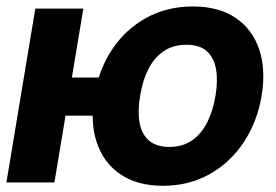

<svg xmlns="http://www.w3.org/2000/svg" viewBox="-50 -573 868 603"><path d="M354.9 -329.5 335.2 -209.8H38.9L58.6 -329.5ZM211.7 -545.9 120.9 0H-29.9L60.9 -545.9ZM461.9 10.5Q380.9 10.4 327.9 -25.8Q274.9 -62 253.8 -126Q232.6 -189.9 246.5 -272.5Q260.4 -355.3 302.6 -418.4Q344.8 -481.5 409.7 -517.1Q474.6 -552.7 555.7 -552.7Q636.7 -552.7 689.6 -517.1Q742.5 -481.5 763.9 -418.4Q785.3 -355.3 771.7 -272.5Q757.8 -189.9 715.3 -126Q672.8 -62 607.9 -25.8Q543 10.4 461.9 10.5ZM482.2 -111.5Q524.3 -111.7 553.8 -132.6Q583.3 -153.5 601.3 -189.8Q619.2 -226.2 626.8 -272.5Q634.7 -319.1 628.6 -355.1Q622.5 -391.1 600 -411.8Q577.4 -432.4 535.4 -432.4Q493.3 -432.4 463.6 -411.9Q433.9 -391.4 415.8 -355.6Q397.7 -319.7 390.2 -272.5Q382.1 -225.6 388.1 -189.3Q394.1 -152.9 417.1 -132.3Q440.1 -111.7 482.2 -111.5Z"/></svg>

Font: Inter Tight
Style: Italic
Weight: 400
Italic angle: -9.39999°
Designer: Rasmus Andersson
Foundry: rsms
Version: Version 3.002